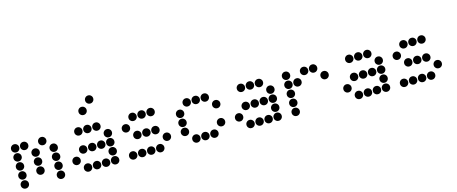

<svg xmlns="http://www.w3.org/2000/svg" viewBox="-45 -1427 4890 2054"><g transform="rotate(-15 2400.0 -400.0)"><path d="M49 -495Q31 -495 18 -482Q5 -469 5 -451V-449Q5 -431 18 -418Q31 -405 49 -405H51Q69 -405 82 -418Q95 -431 95 -449V-451Q95 -469 82 -482Q69 -495 51 -495ZM149 -495Q131 -495 118 -482Q105 -469 105 -451V-449Q105 -431 118 -418Q131 -405 149 -405H151Q169 -405 182 -418Q195 -431 195 -449V-451Q195 -469 182 -482Q169 -495 151 -495ZM349 -495Q331 -495 318 -482Q305 -469 305 -451V-449Q305 -431 318 -418Q331 -405 349 -405H351Q369 -405 382 -418Q395 -431 395 -449V-451Q395 -469 382 -482Q369 -495 351 -495ZM49 -395Q31 -395 18 -382Q5 -369 5 -351V-349Q5 -331 18 -318Q31 -305 49 -305H51Q69 -305 82 -318Q95 -331 95 -349V-351Q95 -369 82 -382Q69 -395 51 -395ZM249 -395Q231 -395 218 -382Q205 -369 205 -351V-349Q205 -331 218 -318Q231 -305 249 -305H251Q269 -305 282 -318Q295 -331 295 -349V-351Q295 -369 282 -382Q269 -395 251 -395ZM449 -395Q431 -395 418 -382Q405 -369 405 -351V-349Q405 -331 418 -318Q431 -305 449 -305H451Q469 -305 482 -318Q495 -331 495 -349V-351Q495 -369 482 -382Q469 -395 451 -395ZM49 -295Q31 -295 18 -282Q5 -269 5 -251V-249Q5 -231 18 -218Q31 -205 49 -205H51Q69 -205 82 -218Q95 -231 95 -249V-251Q95 -269 82 -282Q69 -295 51 -295ZM249 -295Q231 -295 218 -282Q205 -269 205 -251V-249Q205 -231 218 -218Q231 -205 249 -205H251Q269 -205 282 -218Q295 -231 295 -249V-251Q295 -269 282 -282Q269 -295 251 -295ZM449 -295Q431 -295 418 -282Q405 -269 405 -251V-249Q405 -231 418 -218Q431 -205 449 -205H451Q469 -205 482 -218Q495 -231 495 -249V-251Q495 -269 482 -282Q469 -295 451 -295ZM49 -195Q31 -195 18 -182Q5 -169 5 -151V-149Q5 -131 18 -118Q31 -105 49 -105H51Q69 -105 82 -118Q95 -131 95 -149V-151Q95 -169 82 -182Q69 -195 51 -195ZM249 -195Q231 -195 218 -182Q205 -169 205 -151V-149Q205 -131 218 -118Q231 -105 249 -105H251Q269 -105 282 -118Q295 -131 295 -149V-151Q295 -169 282 -182Q269 -195 251 -195ZM449 -195Q431 -195 418 -182Q405 -169 405 -151V-149Q405 -131 418 -118Q431 -105 449 -105H451Q469 -105 482 -118Q495 -131 495 -149V-151Q495 -169 482 -182Q469 -195 451 -195ZM49 -95Q31 -95 18 -82Q5 -69 5 -51V-49Q5 -31 18 -18Q31 -5 49 -5H51Q69 -5 82 -18Q95 -31 95 -49V-51Q95 -69 82 -82Q69 -95 51 -95ZM449 -95Q431 -95 418 -82Q405 -69 405 -51V-49Q405 -31 418 -18Q431 -5 449 -5H451Q469 -5 482 -18Q495 -31 495 -49V-51Q495 -69 482 -82Q469 -95 451 -95Z M949 -795Q931 -795 918 -782Q905 -769 905 -751V-749Q905 -731 918 -718Q931 -705 949 -705H951Q969 -705 982 -718Q995 -731 995 -749V-751Q995 -769 982 -782Q969 -795 951 -795ZM849 -695Q831 -695 818 -682Q805 -669 805 -651V-649Q805 -631 818 -618Q831 -605 849 -605H851Q869 -605 882 -618Q895 -631 895 -649V-651Q895 -669 882 -682Q869 -695 851 -695ZM749 -495Q731 -495 718 -482Q705 -469 705 -451V-449Q705 -431 718 -418Q731 -405 749 -405H751Q769 -405 782 -418Q795 -431 795 -449V-451Q795 -469 782 -482Q769 -495 751 -495ZM849 -495Q831 -495 818 -482Q805 -469 805 -451V-449Q805 -431 818 -418Q831 -405 849 -405H851Q869 -405 882 -418Q895 -431 895 -449V-451Q895 -469 882 -482Q869 -495 851 -495ZM949 -495Q931 -495 918 -482Q905 -469 905 -451V-449Q905 -431 918 -418Q931 -405 949 -405H951Q969 -405 982 -418Q995 -431 995 -449V-451Q995 -469 982 -482Q969 -495 951 -495ZM1049 -395Q1031 -395 1018 -382Q1005 -369 1005 -351V-349Q1005 -331 1018 -318Q1031 -305 1049 -305H1051Q1069 -305 1082 -318Q1095 -331 1095 -349V-351Q1095 -369 1082 -382Q1069 -395 1051 -395ZM749 -295Q731 -295 718 -282Q705 -269 705 -251V-249Q705 -231 718 -218Q731 -205 749 -205H751Q769 -205 782 -218Q795 -231 795 -249V-251Q795 -269 782 -282Q769 -295 751 -295ZM849 -295Q831 -295 818 -282Q805 -269 805 -251V-249Q805 -231 818 -218Q831 -205 849 -205H851Q869 -205 882 -218Q895 -231 895 -249V-251Q895 -269 882 -282Q869 -295 851 -295ZM949 -295Q931 -295 918 -282Q905 -269 905 -251V-249Q905 -231 918 -218Q931 -205 949 -205H951Q969 -205 982 -218Q995 -231 995 -249V-251Q995 -269 982 -282Q969 -295 951 -295ZM1049 -295Q1031 -295 1018 -282Q1005 -269 1005 -251V-249Q1005 -231 1018 -218Q1031 -205 1049 -205H1051Q1069 -205 1082 -218Q1095 -231 1095 -249V-251Q1095 -269 1082 -282Q1069 -295 1051 -295ZM649 -195Q631 -195 618 -182Q605 -169 605 -151V-149Q605 -131 618 -118Q631 -105 649 -105H651Q669 -105 682 -118Q695 -131 695 -149V-151Q695 -169 682 -182Q669 -195 651 -195ZM1049 -195Q1031 -195 1018 -182Q1005 -169 1005 -151V-149Q1005 -131 1018 -118Q1031 -105 1049 -105H1051Q1069 -105 1082 -118Q1095 -131 1095 -149V-151Q1095 -169 1082 -182Q1069 -195 1051 -195ZM749 -95Q731 -95 718 -82Q705 -69 705 -51V-49Q705 -31 718 -18Q731 -5 749 -5H751Q769 -5 782 -18Q795 -31 795 -49V-51Q795 -69 782 -82Q769 -95 751 -95ZM849 -95Q831 -95 818 -82Q805 -69 805 -51V-49Q805 -31 818 -18Q831 -5 849 -5H851Q869 -5 882 -18Q895 -31 895 -49V-51Q895 -69 882 -82Q869 -95 851 -95ZM949 -95Q931 -95 918 -82Q905 -69 905 -51V-49Q905 -31 918 -18Q931 -5 949 -5H951Q969 -5 982 -18Q995 -31 995 -49V-51Q995 -69 982 -82Q969 -95 951 -95ZM1049 -95Q1031 -95 1018 -82Q1005 -69 1005 -51V-49Q1005 -31 1018 -18Q1031 -5 1049 -5H1051Q1069 -5 1082 -18Q1095 -31 1095 -49V-51Q1095 -69 1082 -82Q1069 -95 1051 -95Z M1349 -495Q1331 -495 1318 -482Q1305 -469 1305 -451V-449Q1305 -431 1318 -418Q1331 -405 1349 -405H1351Q1369 -405 1382 -418Q1395 -431 1395 -449V-451Q1395 -469 1382 -482Q1369 -495 1351 -495ZM1449 -495Q1431 -495 1418 -482Q1405 -469 1405 -451V-449Q1405 -431 1418 -418Q1431 -405 1449 -405H1451Q1469 -405 1482 -418Q1495 -431 1495 -449V-451Q1495 -469 1482 -482Q1469 -495 1451 -495ZM1549 -495Q1531 -495 1518 -482Q1505 -469 1505 -451V-449Q1505 -431 1518 -418Q1531 -405 1549 -405H1551Q1569 -405 1582 -418Q1595 -431 1595 -449V-451Q1595 -469 1582 -482Q1569 -495 1551 -495ZM1249 -395Q1231 -395 1218 -382Q1205 -369 1205 -351V-349Q1205 -331 1218 -318Q1231 -305 1249 -305H1251Q1269 -305 1282 -318Q1295 -331 1295 -349V-351Q1295 -369 1282 -382Q1269 -395 1251 -395ZM1349 -295Q1331 -295 1318 -282Q1305 -269 1305 -251V-249Q1305 -231 1318 -218Q1331 -205 1349 -205H1351Q1369 -205 1382 -218Q1395 -231 1395 -249V-251Q1395 -269 1382 -282Q1369 -295 1351 -295ZM1449 -295Q1431 -295 1418 -282Q1405 -269 1405 -251V-249Q1405 -231 1418 -218Q1431 -205 1449 -205H1451Q1469 -205 1482 -218Q1495 -231 1495 -249V-251Q1495 -269 1482 -282Q1469 -295 1451 -295ZM1549 -295Q1531 -295 1518 -282Q1505 -269 1505 -251V-249Q1505 -231 1518 -218Q1531 -205 1549 -205H1551Q1569 -205 1582 -218Q1595 -231 1595 -249V-251Q1595 -269 1582 -282Q1569 -295 1551 -295ZM1649 -195Q1631 -195 1618 -182Q1605 -169 1605 -151V-149Q1605 -131 1618 -118Q1631 -105 1649 -105H1651Q1669 -105 1682 -118Q1695 -131 1695 -149V-151Q1695 -169 1682 -182Q1669 -195 1651 -195ZM1249 -95Q1231 -95 1218 -82Q1205 -69 1205 -51V-49Q1205 -31 1218 -18Q1231 -5 1249 -5H1251Q1269 -5 1282 -18Q1295 -31 1295 -49V-51Q1295 -69 1282 -82Q1269 -95 1251 -95ZM1349 -95Q1331 -95 1318 -82Q1305 -69 1305 -51V-49Q1305 -31 1318 -18Q1331 -5 1349 -5H1351Q1369 -5 1382 -18Q1395 -31 1395 -49V-51Q1395 -69 1382 -82Q1369 -95 1351 -95ZM1449 -95Q1431 -95 1418 -82Q1405 -69 1405 -51V-49Q1405 -31 1418 -18Q1431 -5 1449 -5H1451Q1469 -5 1482 -18Q1495 -31 1495 -49V-51Q1495 -69 1482 -82Q1469 -95 1451 -95ZM1549 -95Q1531 -95 1518 -82Q1505 -69 1505 -51V-49Q1505 -31 1518 -18Q1531 -5 1549 -5H1551Q1569 -5 1582 -18Q1595 -31 1595 -49V-51Q1595 -69 1582 -82Q1569 -95 1551 -95Z M1949 -495Q1931 -495 1918 -482Q1905 -469 1905 -451V-449Q1905 -431 1918 -418Q1931 -405 1949 -405H1951Q1969 -405 1982 -418Q1995 -431 1995 -449V-451Q1995 -469 1982 -482Q1969 -495 1951 -495ZM2049 -495Q2031 -495 2018 -482Q2005 -469 2005 -451V-449Q2005 -431 2018 -418Q2031 -405 2049 -405H2051Q2069 -405 2082 -418Q2095 -431 2095 -449V-451Q2095 -469 2082 -482Q2069 -495 2051 -495ZM2149 -495Q2131 -495 2118 -482Q2105 -469 2105 -451V-449Q2105 -431 2118 -418Q2131 -405 2149 -405H2151Q2169 -405 2182 -418Q2195 -431 2195 -449V-451Q2195 -469 2182 -482Q2169 -495 2151 -495ZM1849 -395Q1831 -395 1818 -382Q1805 -369 1805 -351V-349Q1805 -331 1818 -318Q1831 -305 1849 -305H1851Q1869 -305 1882 -318Q1895 -331 1895 -349V-351Q1895 -369 1882 -382Q1869 -395 1851 -395ZM2249 -395Q2231 -395 2218 -382Q2205 -369 2205 -351V-349Q2205 -331 2218 -318Q2231 -305 2249 -305H2251Q2269 -305 2282 -318Q2295 -331 2295 -349V-351Q2295 -369 2282 -382Q2269 -395 2251 -395ZM1849 -295Q1831 -295 1818 -282Q1805 -269 1805 -251V-249Q1805 -231 1818 -218Q1831 -205 1849 -205H1851Q1869 -205 1882 -218Q1895 -231 1895 -249V-251Q1895 -269 1882 -282Q1869 -295 1851 -295ZM1849 -195Q1831 -195 1818 -182Q1805 -169 1805 -151V-149Q1805 -131 1818 -118Q1831 -105 1849 -105H1851Q1869 -105 1882 -118Q1895 -131 1895 -149V-151Q1895 -169 1882 -182Q1869 -195 1851 -195ZM2249 -195Q2231 -195 2218 -182Q2205 -169 2205 -151V-149Q2205 -131 2218 -118Q2231 -105 2249 -105H2251Q2269 -105 2282 -118Q2295 -131 2295 -149V-151Q2295 -169 2282 -182Q2269 -195 2251 -195ZM1949 -95Q1931 -95 1918 -82Q1905 -69 1905 -51V-49Q1905 -31 1918 -18Q1931 -5 1949 -5H1951Q1969 -5 1982 -18Q1995 -31 1995 -49V-51Q1995 -69 1982 -82Q1969 -95 1951 -95ZM2049 -95Q2031 -95 2018 -82Q2005 -69 2005 -51V-49Q2005 -31 2018 -18Q2031 -5 2049 -5H2051Q2069 -5 2082 -18Q2095 -31 2095 -49V-51Q2095 -69 2082 -82Q2069 -95 2051 -95ZM2149 -95Q2131 -95 2118 -82Q2105 -69 2105 -51V-49Q2105 -31 2118 -18Q2131 -5 2149 -5H2151Q2169 -5 2182 -18Q2195 -31 2195 -49V-51Q2195 -69 2182 -82Q2169 -95 2151 -95Z M2549 -495Q2531 -495 2518 -482Q2505 -469 2505 -451V-449Q2505 -431 2518 -418Q2531 -405 2549 -405H2551Q2569 -405 2582 -418Q2595 -431 2595 -449V-451Q2595 -469 2582 -482Q2569 -495 2551 -495ZM2649 -495Q2631 -495 2618 -482Q2605 -469 2605 -451V-449Q2605 -431 2618 -418Q2631 -405 2649 -405H2651Q2669 -405 2682 -418Q2695 -431 2695 -449V-451Q2695 -469 2682 -482Q2669 -495 2651 -495ZM2749 -495Q2731 -495 2718 -482Q2705 -469 2705 -451V-449Q2705 -431 2718 -418Q2731 -405 2749 -405H2751Q2769 -405 2782 -418Q2795 -431 2795 -449V-451Q2795 -469 2782 -482Q2769 -495 2751 -495ZM2849 -395Q2831 -395 2818 -382Q2805 -369 2805 -351V-349Q2805 -331 2818 -318Q2831 -305 2849 -305H2851Q2869 -305 2882 -318Q2895 -331 2895 -349V-351Q2895 -369 2882 -382Q2869 -395 2851 -395ZM2549 -295Q2531 -295 2518 -282Q2505 -269 2505 -251V-249Q2505 -231 2518 -218Q2531 -205 2549 -205H2551Q2569 -205 2582 -218Q2595 -231 2595 -249V-251Q2595 -269 2582 -282Q2569 -295 2551 -295ZM2649 -295Q2631 -295 2618 -282Q2605 -269 2605 -251V-249Q2605 -231 2618 -218Q2631 -205 2649 -205H2651Q2669 -205 2682 -218Q2695 -231 2695 -249V-251Q2695 -269 2682 -282Q2669 -295 2651 -295ZM2749 -295Q2731 -295 2718 -282Q2705 -269 2705 -251V-249Q2705 -231 2718 -218Q2731 -205 2749 -205H2751Q2769 -205 2782 -218Q2795 -231 2795 -249V-251Q2795 -269 2782 -282Q2769 -295 2751 -295ZM2849 -295Q2831 -295 2818 -282Q2805 -269 2805 -251V-249Q2805 -231 2818 -218Q2831 -205 2849 -205H2851Q2869 -205 2882 -218Q2895 -231 2895 -249V-251Q2895 -269 2882 -282Q2869 -295 2851 -295ZM2449 -195Q2431 -195 2418 -182Q2405 -169 2405 -151V-149Q2405 -131 2418 -118Q2431 -105 2449 -105H2451Q2469 -105 2482 -118Q2495 -131 2495 -149V-151Q2495 -169 2482 -182Q2469 -195 2451 -195ZM2849 -195Q2831 -195 2818 -182Q2805 -169 2805 -151V-149Q2805 -131 2818 -118Q2831 -105 2849 -105H2851Q2869 -105 2882 -118Q2895 -131 2895 -149V-151Q2895 -169 2882 -182Q2869 -195 2851 -195ZM2549 -95Q2531 -95 2518 -82Q2505 -69 2505 -51V-49Q2505 -31 2518 -18Q2531 -5 2549 -5H2551Q2569 -5 2582 -18Q2595 -31 2595 -49V-51Q2595 -69 2582 -82Q2569 -95 2551 -95ZM2649 -95Q2631 -95 2618 -82Q2605 -69 2605 -51V-49Q2605 -31 2618 -18Q2631 -5 2649 -5H2651Q2669 -5 2682 -18Q2695 -31 2695 -49V-51Q2695 -69 2682 -82Q2669 -95 2651 -95ZM2749 -95Q2731 -95 2718 -82Q2705 -69 2705 -51V-49Q2705 -31 2718 -18Q2731 -5 2749 -5H2751Q2769 -5 2782 -18Q2795 -31 2795 -49V-51Q2795 -69 2782 -82Q2769 -95 2751 -95ZM2849 -95Q2831 -95 2818 -82Q2805 -69 2805 -51V-49Q2805 -31 2818 -18Q2831 -5 2849 -5H2851Q2869 -5 2882 -18Q2895 -31 2895 -49V-51Q2895 -69 2882 -82Q2869 -95 2851 -95Z M3049 -495Q3031 -495 3018 -482Q3005 -469 3005 -451V-449Q3005 -431 3018 -418Q3031 -405 3049 -405H3051Q3069 -405 3082 -418Q3095 -431 3095 -449V-451Q3095 -469 3082 -482Q3069 -495 3051 -495ZM3249 -495Q3231 -495 3218 -482Q3205 -469 3205 -451V-449Q3205 -431 3218 -418Q3231 -405 3249 -405H3251Q3269 -405 3282 -418Q3295 -431 3295 -449V-451Q3295 -469 3282 -482Q3269 -495 3251 -495ZM3349 -495Q3331 -495 3318 -482Q3305 -469 3305 -451V-449Q3305 -431 3318 -418Q3331 -405 3349 -405H3351Q3369 -405 3382 -418Q3395 -431 3395 -449V-451Q3395 -469 3382 -482Q3369 -495 3351 -495ZM3049 -395Q3031 -395 3018 -382Q3005 -369 3005 -351V-349Q3005 -331 3018 -318Q3031 -305 3049 -305H3051Q3069 -305 3082 -318Q3095 -331 3095 -349V-351Q3095 -369 3082 -382Q3069 -395 3051 -395ZM3149 -395Q3131 -395 3118 -382Q3105 -369 3105 -351V-349Q3105 -331 3118 -318Q3131 -305 3149 -305H3151Q3169 -305 3182 -318Q3195 -331 3195 -349V-351Q3195 -369 3182 -382Q3169 -395 3151 -395ZM3449 -395Q3431 -395 3418 -382Q3405 -369 3405 -351V-349Q3405 -331 3418 -318Q3431 -305 3449 -305H3451Q3469 -305 3482 -318Q3495 -331 3495 -349V-351Q3495 -369 3482 -382Q3469 -395 3451 -395ZM3049 -295Q3031 -295 3018 -282Q3005 -269 3005 -251V-249Q3005 -231 3018 -218Q3031 -205 3049 -205H3051Q3069 -205 3082 -218Q3095 -231 3095 -249V-251Q3095 -269 3082 -282Q3069 -295 3051 -295ZM3049 -195Q3031 -195 3018 -182Q3005 -169 3005 -151V-149Q3005 -131 3018 -118Q3031 -105 3049 -105H3051Q3069 -105 3082 -118Q3095 -131 3095 -149V-151Q3095 -169 3082 -182Q3069 -195 3051 -195ZM3049 -95Q3031 -95 3018 -82Q3005 -69 3005 -51V-49Q3005 -31 3018 -18Q3031 -5 3049 -5H3051Q3069 -5 3082 -18Q3095 -31 3095 -49V-51Q3095 -69 3082 -82Q3069 -95 3051 -95Z M3749 -495Q3731 -495 3718 -482Q3705 -469 3705 -451V-449Q3705 -431 3718 -418Q3731 -405 3749 -405H3751Q3769 -405 3782 -418Q3795 -431 3795 -449V-451Q3795 -469 3782 -482Q3769 -495 3751 -495ZM3849 -495Q3831 -495 3818 -482Q3805 -469 3805 -451V-449Q3805 -431 3818 -418Q3831 -405 3849 -405H3851Q3869 -405 3882 -418Q3895 -431 3895 -449V-451Q3895 -469 3882 -482Q3869 -495 3851 -495ZM3949 -495Q3931 -495 3918 -482Q3905 -469 3905 -451V-449Q3905 -431 3918 -418Q3931 -405 3949 -405H3951Q3969 -405 3982 -418Q3995 -431 3995 -449V-451Q3995 -469 3982 -482Q3969 -495 3951 -495ZM4049 -395Q4031 -395 4018 -382Q4005 -369 4005 -351V-349Q4005 -331 4018 -318Q4031 -305 4049 -305H4051Q4069 -305 4082 -318Q4095 -331 4095 -349V-351Q4095 -369 4082 -382Q4069 -395 4051 -395ZM3749 -295Q3731 -295 3718 -282Q3705 -269 3705 -251V-249Q3705 -231 3718 -218Q3731 -205 3749 -205H3751Q3769 -205 3782 -218Q3795 -231 3795 -249V-251Q3795 -269 3782 -282Q3769 -295 3751 -295ZM3849 -295Q3831 -295 3818 -282Q3805 -269 3805 -251V-249Q3805 -231 3818 -218Q3831 -205 3849 -205H3851Q3869 -205 3882 -218Q3895 -231 3895 -249V-251Q3895 -269 3882 -282Q3869 -295 3851 -295ZM3949 -295Q3931 -295 3918 -282Q3905 -269 3905 -251V-249Q3905 -231 3918 -218Q3931 -205 3949 -205H3951Q3969 -205 3982 -218Q3995 -231 3995 -249V-251Q3995 -269 3982 -282Q3969 -295 3951 -295ZM4049 -295Q4031 -295 4018 -282Q4005 -269 4005 -251V-249Q4005 -231 4018 -218Q4031 -205 4049 -205H4051Q4069 -205 4082 -218Q4095 -231 4095 -249V-251Q4095 -269 4082 -282Q4069 -295 4051 -295ZM3649 -195Q3631 -195 3618 -182Q3605 -169 3605 -151V-149Q3605 -131 3618 -118Q3631 -105 3649 -105H3651Q3669 -105 3682 -118Q3695 -131 3695 -149V-151Q3695 -169 3682 -182Q3669 -195 3651 -195ZM4049 -195Q4031 -195 4018 -182Q4005 -169 4005 -151V-149Q4005 -131 4018 -118Q4031 -105 4049 -105H4051Q4069 -105 4082 -118Q4095 -131 4095 -149V-151Q4095 -169 4082 -182Q4069 -195 4051 -195ZM3749 -95Q3731 -95 3718 -82Q3705 -69 3705 -51V-49Q3705 -31 3718 -18Q3731 -5 3749 -5H3751Q3769 -5 3782 -18Q3795 -31 3795 -49V-51Q3795 -69 3782 -82Q3769 -95 3751 -95ZM3849 -95Q3831 -95 3818 -82Q3805 -69 3805 -51V-49Q3805 -31 3818 -18Q3831 -5 3849 -5H3851Q3869 -5 3882 -18Q3895 -31 3895 -49V-51Q3895 -69 3882 -82Q3869 -95 3851 -95ZM3949 -95Q3931 -95 3918 -82Q3905 -69 3905 -51V-49Q3905 -31 3918 -18Q3931 -5 3949 -5H3951Q3969 -5 3982 -18Q3995 -31 3995 -49V-51Q3995 -69 3982 -82Q3969 -95 3951 -95ZM4049 -95Q4031 -95 4018 -82Q4005 -69 4005 -51V-49Q4005 -31 4018 -18Q4031 -5 4049 -5H4051Q4069 -5 4082 -18Q4095 -31 4095 -49V-51Q4095 -69 4082 -82Q4069 -95 4051 -95Z M4349 -495Q4331 -495 4318 -482Q4305 -469 4305 -451V-449Q4305 -431 4318 -418Q4331 -405 4349 -405H4351Q4369 -405 4382 -418Q4395 -431 4395 -449V-451Q4395 -469 4382 -482Q4369 -495 4351 -495ZM4449 -495Q4431 -495 4418 -482Q4405 -469 4405 -451V-449Q4405 -431 4418 -418Q4431 -405 4449 -405H4451Q4469 -405 4482 -418Q4495 -431 4495 -449V-451Q4495 -469 4482 -482Q4469 -495 4451 -495ZM4549 -495Q4531 -495 4518 -482Q4505 -469 4505 -451V-449Q4505 -431 4518 -418Q4531 -405 4549 -405H4551Q4569 -405 4582 -418Q4595 -431 4595 -449V-451Q4595 -469 4582 -482Q4569 -495 4551 -495ZM4249 -395Q4231 -395 4218 -382Q4205 -369 4205 -351V-349Q4205 -331 4218 -318Q4231 -305 4249 -305H4251Q4269 -305 4282 -318Q4295 -331 4295 -349V-351Q4295 -369 4282 -382Q4269 -395 4251 -395ZM4349 -295Q4331 -295 4318 -282Q4305 -269 4305 -251V-249Q4305 -231 4318 -218Q4331 -205 4349 -205H4351Q4369 -205 4382 -218Q4395 -231 4395 -249V-251Q4395 -269 4382 -282Q4369 -295 4351 -295ZM4449 -295Q4431 -295 4418 -282Q4405 -269 4405 -251V-249Q4405 -231 4418 -218Q4431 -205 4449 -205H4451Q4469 -205 4482 -218Q4495 -231 4495 -249V-251Q4495 -269 4482 -282Q4469 -295 4451 -295ZM4549 -295Q4531 -295 4518 -282Q4505 -269 4505 -251V-249Q4505 -231 4518 -218Q4531 -205 4549 -205H4551Q4569 -205 4582 -218Q4595 -231 4595 -249V-251Q4595 -269 4582 -282Q4569 -295 4551 -295ZM4649 -195Q4631 -195 4618 -182Q4605 -169 4605 -151V-149Q4605 -131 4618 -118Q4631 -105 4649 -105H4651Q4669 -105 4682 -118Q4695 -131 4695 -149V-151Q4695 -169 4682 -182Q4669 -195 4651 -195ZM4249 -95Q4231 -95 4218 -82Q4205 -69 4205 -51V-49Q4205 -31 4218 -18Q4231 -5 4249 -5H4251Q4269 -5 4282 -18Q4295 -31 4295 -49V-51Q4295 -69 4282 -82Q4269 -95 4251 -95ZM4349 -95Q4331 -95 4318 -82Q4305 -69 4305 -51V-49Q4305 -31 4318 -18Q4331 -5 4349 -5H4351Q4369 -5 4382 -18Q4395 -31 4395 -49V-51Q4395 -69 4382 -82Q4369 -95 4351 -95ZM4449 -95Q4431 -95 4418 -82Q4405 -69 4405 -51V-49Q4405 -31 4418 -18Q4431 -5 4449 -5H4451Q4469 -5 4482 -18Q4495 -31 4495 -49V-51Q4495 -69 4482 -82Q4469 -95 4451 -95ZM4549 -95Q4531 -95 4518 -82Q4505 -69 4505 -51V-49Q4505 -31 4518 -18Q4531 -5 4549 -5H4551Q4569 -5 4582 -18Q4595 -31 4595 -49V-51Q4595 -69 4582 -82Q4569 -95 4551 -95Z"/></g></svg>

Font: Doto Rounded Black
Style: Regular
Weight: 900
Monospace: yes
Version: Version 1.000